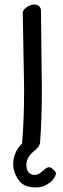

<svg xmlns="http://www.w3.org/2000/svg" viewBox="-20 -666 275 844"><path d="M131 -646Q115 -646 98.5 -635Q82 -624 80 -612L86 -276Q86 -137 77 -35Q38 3 38 57Q38 88 58 120Q78 153 121 157Q127 158 139 158Q171 158 197 138Q212 129 221 111Q226 101 226 97Q226 90 218 83Q205 69 196 69Q190 69 183 73.5Q176 78 169.5 84Q163 90 156 95Q145 103 132 103Q116 103 106 92Q96 81 96 58Q96 25 132 -4Q145 -15 149 -21Q153 -27 156 -37Q164 -141 164 -276L160 -623Q155 -646 131 -646Z"/></svg>

Font: Patrick Hand SC
Style: Regular
Weight: 400
Designer: Patrick Wagesreiter
Foundry: Patrick Wagesreiter
Version: Version 2.001; ttfautohint (v1.8.2)